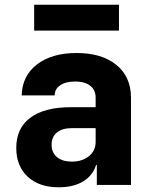

<svg xmlns="http://www.w3.org/2000/svg" viewBox="-20 -785 640 815"><path d="M229 10Q146 10 97.5 -35Q49 -80 49 -157Q49 -241 109 -285.5Q169 -330 281 -330H386V-370Q386 -403 363 -421Q340 -439 299 -439Q259 -439 235.5 -423Q212 -407 212 -380H72Q74 -463 137 -511.5Q200 -560 305 -560Q412 -560 474 -509.5Q536 -459 536 -370V0H391V-85H388Q374 -40 333 -15Q292 10 229 10ZM285 -99Q329 -99 357.5 -122Q386 -145 386 -183V-241H284Q244 -241 221.5 -222.5Q199 -204 199 -171Q199 -137 222 -118Q245 -99 285 -99ZM125 -655V-765H485V-655Z"/></svg>

Font: NKDuy Mono ExtraBold
Style: Regular
Weight: 800
Monospace: yes
Designer: NKDuy
Foundry: NKDuy
Version: Version 2.251; ttfautohint (v1.8.4.7-5d5b)